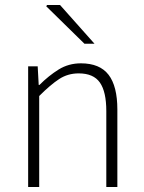

<svg xmlns="http://www.w3.org/2000/svg" viewBox="-20 -744 572 764"><path d="M92 0V-480H130L134 -406H137Q174 -443 213.5 -467.5Q253 -492 302 -492Q377 -492 412 -446.5Q447 -401 447 -308V0H403V-302Q403 -379 377.5 -415.5Q352 -452 293 -452Q250 -452 215.5 -429.5Q181 -407 136 -362V0ZM316 -570 164 -719 167 -724H219L356 -570Z"/></svg>

Font: Source Sans 3 Light
Style: Regular
Weight: 300
Designer: Paul D. Hunt
Foundry: Adobe
Version: Version 3.052;hotconv 1.1.0;makeotfexe 2.6.0